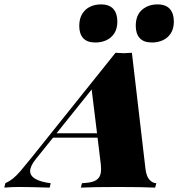

<svg xmlns="http://www.w3.org/2000/svg" viewBox="-116 -856 813 876"><path d="M0 0ZM344.2 -835.9Q382.8 -835.9 401.1 -815.2Q419.4 -794.4 419.4 -757.8Q419.4 -725.1 405.3 -703.6Q391.1 -682.1 368.4 -672.1Q345.7 -662.1 319.3 -662.1Q281.2 -662.1 263.4 -682.1Q245.6 -702.1 245.6 -737.8Q245.6 -771 259.3 -793Q272.9 -814.9 295.2 -825.4Q317.4 -835.9 344.2 -835.9ZM602.5 -835.9Q640.6 -835.9 658.9 -815.2Q677.2 -794.4 677.2 -757.8Q677.2 -725.1 663.1 -703.6Q648.9 -682.1 626.2 -672.1Q603.5 -662.1 577.6 -662.1Q539.6 -662.1 521.5 -682.1Q503.4 -702.1 503.4 -737.8Q503.4 -786.6 532 -811.3Q560.5 -835.9 602.5 -835.9ZM597.2 -20 591.8 0Q534.2 -2.9 422.9 -2.9Q307.1 -2.9 252.9 0L257.8 -20Q288.6 -21.5 307.1 -27.1Q325.7 -32.7 335.4 -46.1Q345.2 -59.6 345.2 -84.5Q345.2 -97.2 344.2 -104L329.1 -228H126L47.9 -130.9Q21.5 -98.1 21.5 -75.7Q21.5 -32.2 115.2 -20L110.8 0Q22 -2.9 -30.8 -2.9Q-64.9 -2.9 -96.2 0L-91.8 -20Q-72.8 -28.8 -57.1 -41.3Q-41.5 -53.7 -22.7 -75.4Q-3.9 -97.2 29.8 -139.2L411.1 -615.2Q436.5 -613.3 448.7 -613.3Q461.4 -613.3 485.8 -615.2L547.9 -84Q552.2 -50.8 565.9 -35.9Q579.6 -21 597.2 -20ZM302.2 -447.8 142.1 -248H326.7Z"/></svg>

Font: TypoPRO Playfair Display SC
Style: Italic
Weight: 900
Italic angle: -14°
Designer: Claus Eggers Sørensen
Foundry: Claus Eggers Sørensen
Version: Version 1.004;PS 001.004;hotconv 1.0.70;makeotf.lib2.5.58329